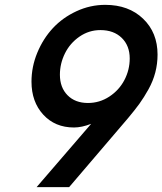

<svg xmlns="http://www.w3.org/2000/svg" viewBox="-20 -772 670 792"><path d="M130.9 0 356 -261.2Q316.9 -246.1 285.2 -246.1Q207 -246.1 158.4 -299.1Q109.9 -352.1 109.9 -435.1Q109.9 -496.6 133.8 -554.4Q157.7 -612.3 198 -655.8Q238.3 -699.2 295.2 -725.6Q352.1 -752 414.1 -752Q510.7 -752 570.3 -694.8Q629.9 -637.7 629.9 -546.9Q629.9 -508.8 620.6 -473.1Q611.3 -437.5 592.8 -404.1Q574.2 -370.6 555.2 -344.2Q536.1 -317.9 507.8 -284.2L265.1 0ZM342.8 -347.2Q390.6 -347.2 430.9 -373.5Q471.2 -399.9 493.2 -441.9Q515.1 -483.9 515.1 -530.8Q515.1 -583.5 482.2 -615.7Q449.2 -647.9 394 -647.9Q347.2 -647.9 308.1 -621.1Q269 -594.2 248 -552Q227.1 -509.8 227.1 -463.9Q227.1 -411.1 258.5 -379.2Q290 -347.2 342.8 -347.2Z"/></svg>

Font: Involve SemiBold Oblique
Style: Italic
Weight: 600
Italic angle: -10.5°
Designer: Stefan Peev
Foundry: Context Ltd.
Version: Version 1.001